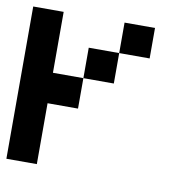

<svg xmlns="http://www.w3.org/2000/svg" viewBox="-67 -623 690 690"><g transform="rotate(10 278.0 -278.0)"><path d="M333.3 -333.3H222.2V-444.4H333.3ZM444.4 -444.4H333.3V-555.6H444.4ZM111.1 -222.2V0H0V-555.6H111.1V-333.3H222.2V-222.2Z"/></g></svg>

Font: Pixeloid Sans
Style: Regular
Weight: 400
Designer: GGBotNet
Foundry: GGBotNet
Version: 0.5